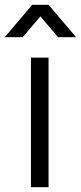

<svg xmlns="http://www.w3.org/2000/svg" viewBox="-49 -780 337 800"><path d="M-29.3 -625 85.3 -760H153.3L268 -625H193L119.3 -711.7L45.7 -625ZM80 0V-540H153.3V0Z"/></svg>

Font: Manrope
Style: Regular
Weight: 400
Designer: Mikhail Sharanda
Foundry: Mikhail Sharanda
Version: Version 4.503